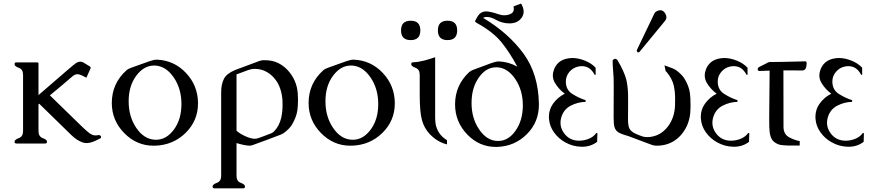

<svg xmlns="http://www.w3.org/2000/svg" viewBox="-20 -799 4845 1069"><path d="M194.3 -69.3Q194.3 -38.6 218 -30Q241.7 -21.5 241.7 -9.8Q241.7 0 231.4 0H70.8Q61 0 61 -9.8Q61 -21.5 84.7 -30Q108.4 -38.6 108.4 -69.3V-382.3Q108.4 -413.1 84.7 -421.4Q61 -429.7 61 -441.9Q61 -451.7 70.8 -451.7H186Q194.3 -451.7 194.3 -445.8V-269.5L352.1 -405.8Q394.5 -442.4 403.3 -447.8Q416 -455.6 427.7 -455.6Q436.5 -455.6 443.8 -451.2L479.5 -429.7Q484.9 -425.8 484.9 -421.4Q484.9 -419.9 483.4 -416.5L460.9 -366.2L437.5 -378.4Q423.3 -385.7 409.7 -385.7Q396 -385.7 379.4 -370.6Q326.7 -324.7 257.8 -268.1L423.3 -106.9Q474.6 -56.6 489.7 -50.3Q500.5 -44.9 512.2 -44.9Q517.1 -44.9 522 -45.9Q525.9 -46.9 529.3 -46.9Q539.1 -46.9 542 -40Q543 -37.6 543 -35.2Q543 -30.8 538.1 -28.3L507.8 -13.7Q482.4 -2.4 461.4 -2.4Q447.3 -2.4 435.1 -7.8Q404.3 -20.5 378.9 -45.4L198.2 -221.7L194.3 -218.3Z M1082.5 -224.1Q1082.5 -126.5 1012.9 -58.6Q943.4 9.3 842.3 12.2H834.5Q740.7 12.2 671.6 -58.1Q602.5 -128.4 602.5 -225.6V-227.1Q603 -334 683.1 -406.7Q692.4 -415.5 710.7 -421.9Q729 -428.2 757.8 -438.7Q786.6 -449.2 811.8 -458Q836.9 -466.8 852.5 -466.8H854Q949.2 -462.9 1015.1 -393.3Q1081.1 -323.7 1082.5 -227.1ZM837.9 -434.1Q780.8 -434.1 738.5 -377.2Q696.3 -320.3 696.3 -234.9Q696.3 -149.4 739 -86.7Q781.7 -23.9 842.8 -21H849.6Q906.2 -21 948.2 -77.6Q990.2 -134.3 990.2 -219.7Q990.2 -305.2 947.3 -367.9Q904.3 -430.7 843.8 -434.1Z M1296.9 180.2Q1296.9 210.4 1320.6 219Q1344.2 227.5 1344.2 239.7Q1344.2 249.5 1334.5 249.5H1173.8Q1163.6 249.5 1163.6 239.7Q1163.6 227.5 1187.5 219Q1211.4 210.4 1211.4 180.2V-285.6Q1211.4 -329.6 1226.6 -359.6Q1241.7 -389.6 1289.1 -409.2L1296.9 -412.1L1421.4 -458.5Q1436 -463.9 1446.3 -463.9Q1458.5 -463.9 1465.8 -463.4Q1532.2 -460.9 1582 -408.2Q1631.8 -354 1637.7 -280.8Q1639.2 -262.2 1639.2 -244.6Q1639.2 -208.5 1635.7 -184.6Q1629.9 -145.5 1605 -104Q1592.3 -83 1563 -60.5Q1552.2 -52.2 1539.1 -47.9Q1501 -33.2 1462.9 -19Q1424.8 -4.9 1386.7 8.8Q1377 12.2 1368.7 12.2Q1340.3 10.7 1296.9 -2.4ZM1296.9 -384.8V-70.8Q1316.9 -53.7 1346.2 -40.5Q1377.4 -26.4 1398.4 -26.4Q1408.7 -26.4 1419.4 -30.3Q1436 -36.1 1452.9 -42.5Q1469.7 -48.8 1487.3 -55.7Q1498 -59.1 1506.3 -67.9Q1535.6 -98.6 1545.9 -143.6Q1553.2 -178.2 1553.2 -212.4Q1553.2 -232.4 1552.7 -242.2Q1546.9 -310.5 1515.6 -353Q1483.4 -396.5 1436 -410.6Q1418 -415.5 1398.9 -415.5Q1393.1 -415.5 1387.2 -415Q1377.4 -413.6 1362.3 -409.2Q1352.5 -405.3 1332.3 -397.9Q1312 -390.6 1296.9 -384.8Z M2178.2 -224.1Q2178.2 -126.5 2108.6 -58.6Q2039.1 9.3 1938 12.2H1930.2Q1836.4 12.2 1767.3 -58.1Q1698.2 -128.4 1698.2 -225.6V-227.1Q1698.7 -334 1778.8 -406.7Q1788.1 -415.5 1806.4 -421.9Q1824.7 -428.2 1853.5 -438.7Q1882.3 -449.2 1907.5 -458Q1932.6 -466.8 1948.2 -466.8H1949.7Q2044.9 -462.9 2110.8 -393.3Q2176.8 -323.7 2178.2 -227.1ZM1933.6 -434.1Q1876.5 -434.1 1834.2 -377.2Q1792 -320.3 1792 -234.9Q1792 -149.4 1834.7 -86.7Q1877.4 -23.9 1938.5 -21H1945.3Q2002 -21 2043.9 -77.6Q2085.9 -134.3 2085.9 -219.7Q2085.9 -305.2 2043 -367.9Q2000 -430.7 1939.5 -434.1Z M2320.3 -629.9Q2320.3 -575.7 2266.6 -575.7Q2212.9 -575.7 2212.9 -629.9Q2212.9 -683.6 2266.6 -683.6Q2320.3 -683.6 2320.3 -629.9ZM2525.4 -629.9Q2525.4 -575.7 2471.7 -575.7Q2418 -575.7 2418 -629.9Q2418 -683.6 2471.7 -683.6Q2525.4 -683.6 2525.4 -629.9ZM2402.8 -150.4Q2402.8 -113.8 2408.7 -94.7Q2423.8 -44.9 2468.8 -18.6V4.9Q2416 -7.3 2372.6 -52.7Q2341.8 -85 2329.3 -130.4Q2316.9 -175.8 2316.9 -270V-382.3Q2316.9 -413.1 2293.2 -421.6Q2269.5 -430.2 2269.5 -441.9Q2269.5 -452.1 2279.3 -452.1Q2310.5 -453.6 2341.3 -461.7Q2372.1 -469.7 2402.8 -480.5Z M2748.5 -424.3H2742.7Q2687 -424.3 2647.5 -369.6Q2605.5 -311.5 2605.5 -226.6V-224.6Q2605.5 -141.1 2647 -79.6Q2688.5 -17.1 2747.6 -14.2H2753.9Q2809.1 -14.2 2848.6 -68.8Q2890.6 -126.5 2891.1 -211.4Q2891.1 -296.4 2849.1 -358.6Q2807.1 -420.9 2748.5 -424.3ZM2690.9 -735.4Q2717.8 -732.9 2752.4 -720.7Q2771 -713.9 2788.1 -713.9Q2802.2 -713.9 2815.4 -718.3Q2840.8 -726.6 2840.8 -749.5Q2840.8 -755.9 2838.9 -763.2L2881.3 -779.3Q2895.5 -755.4 2895.5 -734.9Q2895.5 -715.3 2883.3 -698.7Q2861.8 -670.4 2821.8 -668.9H2814.9Q2775.9 -668.9 2739.7 -689.5Q2712.4 -704.6 2690.9 -704.6Q2681.6 -704.6 2673.8 -701.7Q2672.4 -701.2 2670.4 -699.2Q2810.5 -615.2 2894.3 -501.2Q2978 -387.2 2980.5 -219.2V-216.3Q2980.5 -119.1 2913.6 -52.2Q2845.2 16.1 2747.1 19H2740.7Q2648.4 19 2582 -49.8Q2513.7 -120.6 2513.7 -217.8V-219.2Q2514.2 -324.7 2592.3 -397.5Q2601.6 -405.8 2619.4 -412.1Q2637.2 -418.5 2672.4 -431.6Q2692.9 -439.5 2718.3 -448.7Q2742.2 -457 2756.8 -457H2758.3Q2813.5 -454.6 2860.4 -427.7Q2817.4 -508.3 2770.5 -565.4Q2723.6 -622.6 2634.3 -671.4Q2625 -676.3 2625 -681.2Q2625 -682.6 2626 -684.1Q2629.4 -690.4 2635.3 -700.7Q2653.3 -735.4 2685.5 -735.4Z M3306.2 -58.1 3304.7 -9.3Q3268.6 18.1 3221.2 18.1H3218.3Q3168.9 17.1 3127.4 -6.3Q3089.8 -26.9 3064.7 -61.8Q3039.6 -96.7 3036.6 -137.7Q3036.1 -143.1 3036.1 -148.4Q3036.1 -188.5 3058.6 -220.7Q3084 -256.8 3124.5 -277.3Q3092.3 -300.8 3070.3 -336.4Q3058.1 -356.4 3058.1 -378.9Q3058.1 -396 3065.4 -414.6Q3089.8 -474.1 3166.5 -476.1Q3200.2 -476.1 3236.8 -461.4Q3273.4 -446.8 3296.4 -421.9V-384.8Q3296.4 -381.8 3293.5 -381.8Q3290.5 -381.8 3289.6 -384.8Q3264.6 -430.7 3219.7 -430.7Q3210.4 -430.7 3200.7 -428.7Q3170.9 -422.9 3150.6 -399.2Q3130.4 -375.5 3130.4 -345.2Q3130.4 -298.8 3166.7 -275.9Q3203.1 -252.9 3240.7 -241.2L3240.2 -231.9Q3197.3 -231 3158.2 -210.9Q3119.1 -190.9 3105.5 -147Q3100.6 -130.9 3100.6 -115.2Q3100.6 -84 3121.1 -56.6Q3151.4 -15.6 3204.6 -15.6Q3231 -15.6 3257.3 -25.9Q3283.7 -36.1 3299.8 -58.1Z M3541 -510.7Q3539.6 -509.3 3538.6 -508.8Q3530.8 -504.9 3526.9 -511.7Q3524.9 -515.1 3525.4 -519.5L3621.6 -720.2Q3626 -731 3635.3 -735.8Q3647 -742.2 3656.2 -742.2Q3673.3 -742.2 3684.6 -722.7Q3690.4 -712.4 3690.4 -703.1Q3690.4 -691.9 3682.1 -682.1ZM3476.6 -42Q3435.1 -53.2 3420.4 -64Q3405.8 -74.2 3400.9 -92.8Q3396.5 -109.4 3396.5 -144L3397 -313Q3397 -346.7 3396.5 -363.8Q3395 -393.1 3393.1 -413.1Q3391.1 -433.1 3391.1 -460.9Q3391.1 -466.3 3400.4 -470.7Q3402.3 -471.7 3404.8 -471.7Q3409.7 -471.7 3416.5 -466.3Q3455.1 -402.3 3467.3 -355Q3475.1 -320.3 3476.6 -280.8Q3477.1 -265.1 3477.1 -248V-206.5Q3476.6 -179.7 3476.6 -146V-133.3Q3476.6 -112.8 3479 -101.1Q3482.4 -79.6 3497.6 -67.4Q3511.2 -55.7 3548.3 -42.5Q3561.5 -37.1 3573.2 -36.1Q3579.1 -35.6 3585 -35.6Q3603 -35.6 3621.6 -41Q3668.5 -53.7 3701.2 -98.1Q3734.9 -144.5 3738.3 -209Q3738.8 -218.8 3738.8 -253.4Q3738.8 -287.6 3731.4 -322.3Q3723.1 -359.4 3691.9 -397.9Q3689.9 -400.4 3686 -403.3L3679.7 -435.1L3725.1 -418.5Q3736.8 -413.6 3748.5 -405.3Q3777.8 -382.3 3790.5 -361.8Q3815.4 -321.3 3821.3 -281.2Q3824.7 -257.3 3824.7 -206.5Q3824.7 -189 3823.2 -170.4Q3815.9 -95.2 3767.6 -43Q3720.7 6.8 3651.4 11.7Q3644.5 12.2 3631.8 12.2Q3618.2 11.2 3606.9 6.8Z M4151.9 -58.1 4150.4 -9.3Q4114.3 18.1 4066.9 18.1H4064Q4014.6 17.1 3973.1 -6.3Q3935.5 -26.9 3910.4 -61.8Q3885.3 -96.7 3882.3 -137.7Q3881.8 -143.1 3881.8 -148.4Q3881.8 -188.5 3904.3 -220.7Q3929.7 -256.8 3970.2 -277.3Q3938 -300.8 3916 -336.4Q3903.8 -356.4 3903.8 -378.9Q3903.8 -396 3911.1 -414.6Q3935.5 -474.1 4012.2 -476.1Q4045.9 -476.1 4082.5 -461.4Q4119.1 -446.8 4142.1 -421.9V-384.8Q4142.1 -381.8 4139.2 -381.8Q4136.2 -381.8 4135.3 -384.8Q4110.4 -430.7 4065.4 -430.7Q4056.2 -430.7 4046.4 -428.7Q4016.6 -422.9 3996.3 -399.2Q3976.1 -375.5 3976.1 -345.2Q3976.1 -298.8 4012.5 -275.9Q4048.8 -252.9 4086.4 -241.2L4085.9 -231.9Q4043 -231 4003.9 -210.9Q3964.8 -190.9 3951.2 -147Q3946.3 -130.9 3946.3 -115.2Q3946.3 -84 3966.8 -56.6Q3997.1 -15.6 4050.3 -15.6Q4076.7 -15.6 4103 -25.9Q4129.4 -36.1 4145.5 -58.1Z M4341.8 -407.2 4342.3 -92.8Q4342.3 -49.8 4376.7 -33Q4411.1 -16.1 4432.6 -13.7V11.2H4366.7Q4348.1 10.7 4327.9 8.1Q4307.6 5.4 4288.1 -10.7Q4264.2 -30.8 4263.2 -92.3Q4262.7 -118.7 4262.7 -142.1Q4262.7 -147.9 4263.2 -199.7L4265.1 -405.8Q4229 -404.8 4210.9 -403.8H4208.5Q4199.2 -403.8 4198.7 -413.1V-414.1Q4198.7 -421.9 4207.5 -426.3Q4216.3 -431.2 4247.1 -446.3Q4252.9 -449.2 4255.4 -450.7Q4261.2 -453.6 4265.1 -453.6L4343.3 -454.6L4463.9 -457.5H4464.4Q4471.2 -457.5 4471.2 -445.3Q4471.2 -439 4469.2 -428.7Q4465.3 -406.7 4447.8 -406.7Z M4790 -58.1 4788.6 -9.3Q4752.4 18.1 4705.1 18.1H4702.1Q4652.8 17.1 4611.3 -6.3Q4573.7 -26.9 4548.6 -61.8Q4523.4 -96.7 4520.5 -137.7Q4520 -143.1 4520 -148.4Q4520 -188.5 4542.5 -220.7Q4567.9 -256.8 4608.4 -277.3Q4576.2 -300.8 4554.2 -336.4Q4542 -356.4 4542 -378.9Q4542 -396 4549.3 -414.6Q4573.7 -474.1 4650.4 -476.1Q4684.1 -476.1 4720.7 -461.4Q4757.3 -446.8 4780.3 -421.9V-384.8Q4780.3 -381.8 4777.3 -381.8Q4774.4 -381.8 4773.4 -384.8Q4748.5 -430.7 4703.6 -430.7Q4694.3 -430.7 4684.6 -428.7Q4654.8 -422.9 4634.5 -399.2Q4614.3 -375.5 4614.3 -345.2Q4614.3 -298.8 4650.6 -275.9Q4687 -252.9 4724.6 -241.2L4724.1 -231.9Q4681.2 -231 4642.1 -210.9Q4603 -190.9 4589.4 -147Q4584.5 -130.9 4584.5 -115.2Q4584.5 -84 4605 -56.6Q4635.3 -15.6 4688.5 -15.6Q4714.8 -15.6 4741.2 -25.9Q4767.6 -36.1 4783.7 -58.1Z"/></svg>

Font: Caudex
Style: Regular
Weight: 400
Version: Version 1.04